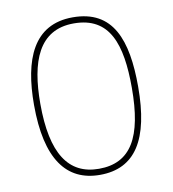

<svg xmlns="http://www.w3.org/2000/svg" viewBox="-77 -729 727 808"><g transform="rotate(-10 286.0 -324.5)"><path d="M508 -326C508 -525 460 -661 287 -661C119 -661 63 -520 63 -326C63 -95 142 12 286 12C437 12 508 -100 508 -326ZM90 -326C90 -506 137 -635 287 -635C441 -635 481 -512 481 -326C481 -115 423 -14 286 -14C156 -14 90 -113 90 -326Z"/></g></svg>

Font: Noto Sans Telugu Thin
Style: Regular
Weight: 100
Designer: Jelle Bosma - Monotype Design Team
Foundry: Monotype Imaging Inc.
Version: Version 2.005